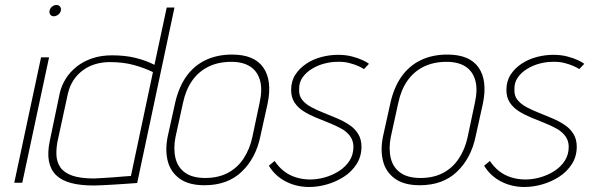

<svg xmlns="http://www.w3.org/2000/svg" viewBox="-20 -730 2354 767"><path d="M37 0H69L176 -501H144ZM205 -710Q196 -710 188 -703.5Q180 -697 178 -687Q176 -678 181 -671.5Q186 -665 195 -665Q204 -665 212.5 -671.5Q221 -678 223 -687Q225 -697 220 -703.5Q215 -710 205 -710Z M528 1 677 -700H646L597 -471Q564 -488 522.5 -498.5Q481 -509 427 -509Q384 -509 348.5 -497Q313 -485 286.5 -464Q260 -443 243 -416Q226 -389 219 -359L179 -168Q169 -120 175.5 -86Q182 -52 204 -30.5Q226 -9 263.5 1Q301 11 354 11Q366 11 387.5 10Q409 9 433.5 7.5Q458 6 479.5 4.5Q501 3 515 2Q529 1 528 1ZM591 -442 503 -27Q504 -27 494 -26.5Q484 -26 467.5 -24.5Q451 -23 431 -21.5Q411 -20 391.5 -19Q372 -18 356 -17Q301 -17 268.5 -28.5Q236 -40 221.5 -61Q207 -82 205.5 -109Q204 -136 210 -166L251 -355Q258 -386 273.5 -409.5Q289 -433 311.5 -449.5Q334 -466 361.5 -474Q389 -482 418 -482Q472 -482 514 -470.5Q556 -459 591 -442Z M1020 -185 1049 -316Q1068 -408 1032 -460Q996 -512 907 -512Q847 -512 800.5 -489.5Q754 -467 723.5 -423.5Q693 -380 679 -316L650 -185Q639 -131 650 -87Q661 -43 697.5 -16.5Q734 10 797 10Q889 10 945.5 -44Q1002 -98 1020 -185ZM1017 -319 988 -182Q978 -135 953.5 -97.5Q929 -60 890.5 -39.5Q852 -19 800 -19Q749 -19 719.5 -40Q690 -61 681 -98.5Q672 -136 681 -182L711 -319Q722 -371 747.5 -407.5Q773 -444 812.5 -463.5Q852 -483 904 -483Q950 -483 979 -464.5Q1008 -446 1018.5 -409.5Q1029 -373 1017 -319Z M1434 -454 1454 -475Q1447 -481 1429 -489.5Q1411 -498 1386 -504.5Q1361 -511 1330 -511Q1298 -511 1265 -502.5Q1232 -494 1204.5 -476Q1177 -458 1160 -432Q1143 -406 1143 -371Q1143 -341 1156.5 -320.5Q1170 -300 1192 -286Q1214 -272 1240.5 -261Q1267 -250 1293.5 -239.5Q1320 -229 1342 -217Q1364 -205 1377.5 -187.5Q1391 -170 1392 -145Q1392 -112 1376 -87.5Q1360 -63 1334 -46.5Q1308 -30 1278 -21.5Q1248 -13 1219 -13Q1189 -13 1162 -21.5Q1135 -30 1114 -46.5Q1093 -63 1077 -87L1054 -68Q1079 -27 1121.5 -5Q1164 17 1215 17Q1250 17 1286.5 6.5Q1323 -4 1354 -24Q1385 -44 1404.5 -74.5Q1424 -105 1424 -144Q1424 -174 1410.5 -195.5Q1397 -217 1375 -231.5Q1353 -246 1326 -257.5Q1299 -269 1272.5 -279.5Q1246 -290 1223.5 -302Q1201 -314 1187.5 -330.5Q1174 -347 1175 -372Q1174 -400 1188.5 -420.5Q1203 -441 1226 -455Q1249 -469 1275.5 -476Q1302 -483 1327 -483Q1353 -484 1374.5 -478.5Q1396 -473 1411.5 -466Q1427 -459 1434 -454Z M1880 -185 1909 -316Q1928 -408 1892 -460Q1856 -512 1767 -512Q1707 -512 1660.5 -489.5Q1614 -467 1583.5 -423.5Q1553 -380 1539 -316L1510 -185Q1499 -131 1510 -87Q1521 -43 1557.5 -16.5Q1594 10 1657 10Q1749 10 1805.5 -44Q1862 -98 1880 -185ZM1877 -319 1848 -182Q1838 -135 1813.5 -97.5Q1789 -60 1750.5 -39.5Q1712 -19 1660 -19Q1609 -19 1579.5 -40Q1550 -61 1541 -98.5Q1532 -136 1541 -182L1571 -319Q1582 -371 1607.5 -407.5Q1633 -444 1672.5 -463.5Q1712 -483 1764 -483Q1810 -483 1839 -464.5Q1868 -446 1878.5 -409.5Q1889 -373 1877 -319Z M2294 -454 2314 -475Q2307 -481 2289 -489.5Q2271 -498 2246 -504.5Q2221 -511 2190 -511Q2158 -511 2125 -502.5Q2092 -494 2064.5 -476Q2037 -458 2020 -432Q2003 -406 2003 -371Q2003 -341 2016.5 -320.5Q2030 -300 2052 -286Q2074 -272 2100.5 -261Q2127 -250 2153.5 -239.5Q2180 -229 2202 -217Q2224 -205 2237.5 -187.5Q2251 -170 2252 -145Q2252 -112 2236 -87.5Q2220 -63 2194 -46.5Q2168 -30 2138 -21.5Q2108 -13 2079 -13Q2049 -13 2022 -21.5Q1995 -30 1974 -46.5Q1953 -63 1937 -87L1914 -68Q1939 -27 1981.5 -5Q2024 17 2075 17Q2110 17 2146.5 6.5Q2183 -4 2214 -24Q2245 -44 2264.5 -74.5Q2284 -105 2284 -144Q2284 -174 2270.5 -195.5Q2257 -217 2235 -231.5Q2213 -246 2186 -257.5Q2159 -269 2132.5 -279.5Q2106 -290 2083.5 -302Q2061 -314 2047.5 -330.5Q2034 -347 2035 -372Q2034 -400 2048.5 -420.5Q2063 -441 2086 -455Q2109 -469 2135.5 -476Q2162 -483 2187 -483Q2213 -484 2234.5 -478.5Q2256 -473 2271.5 -466Q2287 -459 2294 -454Z"/></svg>

Font: Advent Pro ExtraLight
Style: Italic
Weight: 250
Italic angle: -12°
Version: Version 3.000